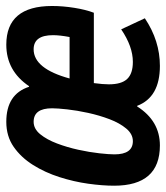

<svg xmlns="http://www.w3.org/2000/svg" viewBox="20 -550 540 625"><g transform="rotate(-90 290.5 -238.0)"><path d="M129 12Q-2 12 -2 -137Q-2 -175 4.5 -221.5Q11 -268 26 -315Q41 -362 65.5 -401Q90 -440 124.5 -464Q159 -488 206 -488Q296 -488 320 -414H322Q372 -488 457 -488Q583 -488 583 -339Q583 -304 577 -266.5Q571 -229 561 -203H332Q330 -189 329 -176Q328 -163 328 -154Q328 -113 345.5 -94.5Q363 -76 401 -76Q451 -76 507 -114L543 -37Q470 12 388 12Q286 12 258 -62H256Q209 12 129 12ZM143 -76Q166 -76 184 -97.5Q202 -119 214.5 -152Q227 -185 235 -221.5Q243 -258 246.5 -290Q250 -322 250 -339Q250 -399 206 -399Q183 -399 165.5 -377.5Q148 -356 135.5 -323Q123 -290 115 -253.5Q107 -217 103.5 -185Q100 -153 100 -136Q100 -76 143 -76ZM347 -282H482Q488 -314 488 -336Q488 -399 442 -399Q379 -399 347 -282Z"/></g></svg>

Font: Sometype Mono
Style: Bold Italic
Weight: 700
Italic angle: -12°
Monospace: yes
Designer: Ryoichi Tsunekawa
Foundry: Dharma Type
Version: Version 1.000; ttfautohint (v1.8.3)